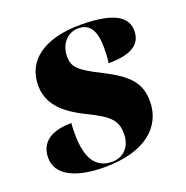

<svg xmlns="http://www.w3.org/2000/svg" viewBox="-105 -643 727 751"><g transform="rotate(-20 258.5 -268.0)"><path d="M207 10C379 10 461 -69 461 -172C461 -246 426 -288 325 -339C235 -384 216 -403 216 -447C216 -502 253 -536 294 -536C343 -536 364 -501 364 -428C364 -410 363 -390 360 -367C446 -367 498 -391 498 -452C498 -503 459 -546 307 -546C157 -546 71 -483 71 -380C71 -304 119 -255 208 -211C300 -166 322 -143 322 -87C322 -35 290 0 242 0C185 0 141 -35 141 -152C141 -165 141 -181 143 -197C61 -197 11 -166 11 -99C11 -30 83 10 207 10Z"/></g></svg>

Font: Noto Serif Display SemiCondensed Black
Style: Italic
Weight: 900
Width: 4
Italic angle: -12°
Designer: Monotype Design Team
Foundry: Monotype Imaging Inc.
Version: Version 2.009